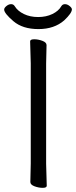

<svg xmlns="http://www.w3.org/2000/svg" viewBox="-33 -894 366 924"><path d="M192 0Q192 10 172.5 10Q153 10 133 2.5Q113 -5 113 -18L115 -107V-589L112 -695Q112 -705 131.5 -705Q151 -705 171 -697.5Q191 -690 191 -677L189 -588V-106ZM276 -796Q228 -754 152 -754Q76 -754 31.5 -792Q-13 -830 -13 -848Q-13 -856 -2 -865Q9 -874 20.5 -874Q32 -874 38 -864Q52 -841 82 -826.5Q112 -812 150.5 -812Q189 -812 219 -826.5Q249 -841 262 -864Q268 -874 279.5 -874Q291 -874 302 -865Q313 -856 313 -849Q313 -831 276 -796Z"/></svg>

Font: LXGW WenKai TC
Style: Regular
Weight: 400
Designer: LXGW / Fontworks Inc.
Foundry: LXGW / Fontworks Inc.
Version: Version 1.330